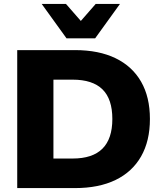

<svg xmlns="http://www.w3.org/2000/svg" viewBox="-20 -961 835 981"><path d="M68 0V-705H363Q485 -705 570.5 -663.5Q656 -622 701 -543.5Q746 -465 746 -353Q746 -241 701 -162Q656 -83 570.5 -41.5Q485 0 363 0ZM253 -151H351Q453 -151 503.5 -201.5Q554 -252 554 -353Q554 -455 503.5 -504.5Q453 -554 351 -554H253ZM320 -765 193 -941H317L393 -854L469 -941H593L466 -765Z"/></svg>

Font: Nunito Sans 11pt Black
Style: Regular
Weight: 900
Version: Version 3.101;gftools[0.9.27]